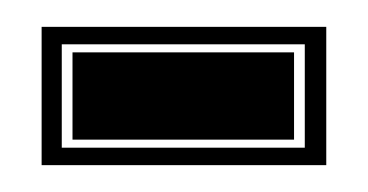

<svg xmlns="http://www.w3.org/2000/svg" viewBox="-20 -362 274 143"><path d="M11 -239V-342H223V-239ZM26 -252H207V-329H26ZM34 -258V-323H199V-258Z"/></svg>

Font: Alumni Sans Collegiate One
Style: Regular
Weight: 400
Designer: Robert E. Leuschke
Foundry: Robert E. Leuschke
Version: Version 1.100